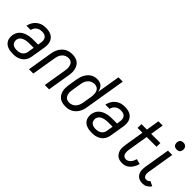

<svg xmlns="http://www.w3.org/2000/svg" viewBox="96 -1590 2452 2452"><g transform="rotate(45 1322.5 -363.5)"><path d="M190 8Q165 8 141.5 4.5Q118 1 96 -7.5Q74 -16 56.5 -31.5Q39 -47 29 -67Q19 -87 16.5 -111.5Q14 -136 18 -161Q22 -184 33.5 -207.5Q45 -231 64.5 -248.5Q84 -266 106.5 -277Q129 -288 153.5 -294.5Q178 -301 202 -303Q226 -305 250 -305H335L342 -349Q346 -370 343.5 -391.5Q341 -413 329 -429Q317 -445 297.5 -452Q278 -459 256 -459Q237 -459 216.5 -454.5Q196 -450 179 -438Q162 -426 150.5 -408Q139 -390 136 -370H59Q64 -392 73 -413.5Q82 -435 95.5 -453.5Q109 -472 128 -487Q147 -502 168 -511.5Q189 -521 211.5 -524.5Q234 -528 255 -528Q281 -528 306.5 -523.5Q332 -519 353 -508Q374 -497 390 -478.5Q406 -460 413.5 -437Q421 -414 422 -388.5Q423 -363 419 -338L385 -133Q381 -112 372 -91.5Q363 -71 349 -54Q335 -37 315.5 -24.5Q296 -12 275 -4.5Q254 3 232.5 5.5Q211 8 190 8ZM192 -61Q210 -61 229.5 -65Q249 -69 266.5 -80Q284 -91 295 -108.5Q306 -126 309 -145L324 -236H250Q235 -236 219 -235Q203 -234 188 -231Q173 -228 158 -222.5Q143 -217 129.5 -208Q116 -199 107 -185Q98 -171 95 -155Q92 -135 97.5 -115.5Q103 -96 117 -83.5Q131 -71 151 -66Q171 -61 192 -61Z M475 0 531 -342Q535 -366 543 -389.5Q551 -413 564 -435Q577 -457 595.5 -475.5Q614 -494 636.5 -506Q659 -518 684 -523Q709 -528 732 -528Q760 -528 787 -521.5Q814 -515 834.5 -500Q855 -485 868.5 -462Q882 -439 888 -413Q894 -387 893.5 -359.5Q893 -332 888 -304L838 0H760L812 -315Q815 -332 816 -348.5Q817 -365 814.5 -381Q812 -397 806 -412Q800 -427 789.5 -438Q779 -449 764 -454Q749 -459 732 -459Q709 -459 685 -449Q661 -439 645 -419.5Q629 -400 620 -377Q611 -354 608 -331L553 0Z M1140 8Q1111 8 1084 2Q1057 -4 1035.5 -19Q1014 -34 999.5 -56.5Q985 -79 978.5 -105Q972 -131 972.5 -159.5Q973 -188 977 -216L998 -342Q1002 -365 1009 -387.5Q1016 -410 1027.5 -431Q1039 -452 1055 -471Q1071 -490 1091.5 -503Q1112 -516 1135 -522Q1158 -528 1181 -528Q1205 -528 1227.5 -521.5Q1250 -515 1266 -499.5Q1282 -484 1291 -463.5Q1300 -443 1304 -421L1356 -735H1434L1342 -178Q1338 -154 1330 -130Q1322 -106 1309 -84Q1296 -62 1277.5 -44Q1259 -26 1236 -13.5Q1213 -1 1188.5 3.5Q1164 8 1140 8ZM1141 -61Q1164 -61 1187.5 -71Q1211 -81 1227.5 -100Q1244 -119 1253 -142.5Q1262 -166 1266 -189L1285 -306Q1288 -324 1289 -341.5Q1290 -359 1288 -376Q1286 -393 1280 -409Q1274 -425 1262.5 -436.5Q1251 -448 1235 -453.5Q1219 -459 1201 -459Q1177 -459 1153 -449Q1129 -439 1112.5 -420Q1096 -401 1087 -377.5Q1078 -354 1075 -331L1054 -205Q1051 -188 1050 -171Q1049 -154 1052 -137.5Q1055 -121 1061.5 -106.5Q1068 -92 1079.5 -81Q1091 -70 1107.5 -65.5Q1124 -61 1141 -61Z M1615 8Q1590 8 1566.5 4.5Q1543 1 1521 -7.5Q1499 -16 1481.5 -31.5Q1464 -47 1454 -67Q1444 -87 1441.5 -111.5Q1439 -136 1443 -161Q1447 -184 1458.5 -207.5Q1470 -231 1489.5 -248.5Q1509 -266 1531.5 -277Q1554 -288 1578.5 -294.5Q1603 -301 1627 -303Q1651 -305 1675 -305H1760L1767 -349Q1771 -370 1768.5 -391.5Q1766 -413 1754 -429Q1742 -445 1722.5 -452Q1703 -459 1681 -459Q1662 -459 1641.5 -454.5Q1621 -450 1604 -438Q1587 -426 1575.5 -408Q1564 -390 1561 -370H1484Q1489 -392 1498 -413.5Q1507 -435 1520.5 -453.5Q1534 -472 1553 -487Q1572 -502 1593 -511.5Q1614 -521 1636.5 -524.5Q1659 -528 1680 -528Q1706 -528 1731.5 -523.5Q1757 -519 1778 -508Q1799 -497 1815 -478.5Q1831 -460 1838.5 -437Q1846 -414 1847 -388.5Q1848 -363 1844 -338L1810 -133Q1806 -112 1797 -91.5Q1788 -71 1774 -54Q1760 -37 1740.5 -24.5Q1721 -12 1700 -4.5Q1679 3 1657.5 5.5Q1636 8 1615 8ZM1617 -61Q1635 -61 1654.5 -65Q1674 -69 1691.5 -80Q1709 -91 1720 -108.5Q1731 -126 1734 -145L1749 -236H1675Q1660 -236 1644 -235Q1628 -234 1613 -231Q1598 -228 1583 -222.5Q1568 -217 1554.5 -208Q1541 -199 1532 -185Q1523 -171 1520 -155Q1517 -135 1522.5 -115.5Q1528 -96 1542 -83.5Q1556 -71 1576 -66Q1596 -61 1617 -61Z M2164 8Q2139 8 2116 2.5Q2093 -3 2075.5 -16.5Q2058 -30 2046 -50Q2034 -70 2029 -92.5Q2024 -115 2025 -139Q2026 -163 2030 -188L2073 -451H1985L1986 -520H2085L2114 -699H2191L2162 -520H2328L2327 -451H2150L2105 -177Q2103 -163 2102 -150Q2101 -137 2102.5 -124.5Q2104 -112 2107.5 -100.5Q2111 -89 2119 -79.5Q2127 -70 2139 -65.5Q2151 -61 2164 -61Q2182 -61 2199.5 -70.5Q2217 -80 2229 -95Q2241 -110 2248.5 -127.5Q2256 -145 2261 -162L2331 -143Q2326 -124 2318 -105.5Q2310 -87 2298.5 -69.5Q2287 -52 2272.5 -37Q2258 -22 2240.5 -11.5Q2223 -1 2203 3.5Q2183 8 2164 8Z M2530 8Q2508 8 2486.5 2.5Q2465 -3 2448.5 -15.5Q2432 -28 2421.5 -46Q2411 -64 2406.5 -85Q2402 -106 2403 -128.5Q2404 -151 2407 -173L2465 -520H2543L2484 -162Q2482 -151 2481 -139.5Q2480 -128 2480.5 -117.5Q2481 -107 2484 -96.5Q2487 -86 2493 -78Q2499 -70 2509 -65.5Q2519 -61 2531 -61Q2545 -61 2558.5 -67.5Q2572 -74 2582 -87L2645 -56Q2636 -41 2623 -29Q2610 -17 2595 -8Q2580 1 2563 4.5Q2546 8 2530 8ZM2533 -608Q2518 -608 2504.5 -613Q2491 -618 2482.5 -629.5Q2474 -641 2472 -655.5Q2470 -670 2472 -685Q2474 -695 2479 -705Q2484 -715 2493 -721.5Q2502 -728 2512.5 -730.5Q2523 -733 2533 -733Q2548 -733 2561.5 -727.5Q2575 -722 2583.5 -710.5Q2592 -699 2594.5 -684.5Q2597 -670 2594 -655Q2592 -645 2587 -635Q2582 -625 2573 -618.5Q2564 -612 2553.5 -610Q2543 -608 2533 -608Z"/></g></svg>

Font: Iosevka QP
Style: Italic
Weight: 400
Italic angle: -9°
Designer: Belleve Invis
Foundry: Belleve Invis
Version: Version 20.0.0; ttfautohint (v1.8.4)